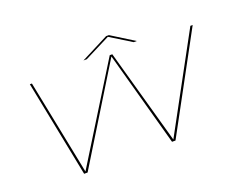

<svg xmlns="http://www.w3.org/2000/svg" viewBox="-110 -893 1359 1092"><g transform="rotate(-20 569.5 -346.5)"><path d="M229.5 0 113.5 -584H126L241 -9.5L597 -584H612.5L773 -9.5L1085 -584H1099L782.5 0H761.5L603.5 -574L250.5 0ZM446.5 -607 614.5 -693H631.5L769.5 -607H750.5L622.5 -686L466.5 -607Z"/></g></svg>

Font: Anybody UltraExpanded Thin
Style: Italic
Weight: 100
Width: 9
Italic angle: -10°
Designer: Tyler Finck
Foundry: Etcetera Type Company
Version: Version 1.010; ttfautohint (v1.8.3) -l 8 -r 50 -G 200 -x 14 